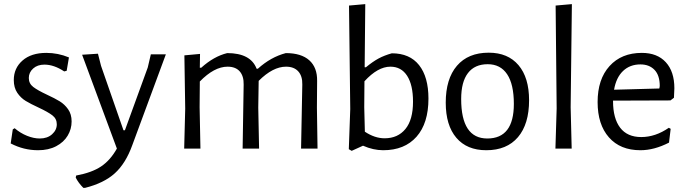

<svg xmlns="http://www.w3.org/2000/svg" viewBox="-20 -722 3334 933"><path d="M315 -443C279.7 -457.7 243 -465 205 -465C156.3 -465 117.8 -452.7 89.5 -428C61.2 -403.3 47 -371.7 47 -333C47 -308.3 52.7 -287.7 64 -271C75.3 -254.3 89 -241.2 105 -231.5C121 -221.8 142 -211 168 -199C198 -185 220.2 -172.5 234.5 -161.5C248.8 -150.5 256 -136 256 -118C256 -99.3 248.3 -83.2 233 -69.5C217.7 -55.8 197.7 -49 173 -49C153.7 -49 133.2 -53.3 111.5 -62C89.8 -70.7 69.7 -83 51 -99L42 -93L32 -25C74 -3 118.3 8 165 8C199 8 228.3 1.5 253 -11.5C277.7 -24.5 296.3 -41.7 309 -63C321.7 -84.3 328 -107.3 328 -132C328 -155.3 322.3 -175 311 -191C299.7 -207 286.2 -219.8 270.5 -229.5C254.8 -239.2 234 -250 208 -262C178 -276 155.8 -288.5 141.5 -299.5C127.2 -310.5 120 -325 120 -343C120 -361 127 -376.3 141 -389C155 -401.7 173.3 -408 196 -408C226.7 -408 258.7 -397 292 -375L304 -378Z M580 -89 471 -402 456 -461 379 -456 548 0C526.7 38 501 67 471 87C441 107 400.7 121.7 350 131L348 141C356.7 158.3 369 175 385 191H393C454.3 175.7 502.7 152 538 120C573.3 88 601.7 42.3 623 -17L786 -458H713L698 -394L587 -89Z M1429.5 -375C1443.2 -359.7 1449.7 -338.3 1449 -311L1443 0H1523L1520 -199L1521 -329C1521.7 -372.3 1509 -405.7 1483 -429C1457 -452.3 1419 -464 1369 -464C1320.3 -451.3 1275 -426 1233 -388H1227C1207.7 -438.7 1160 -464 1084 -464C1040.7 -453.3 998.7 -429.7 958 -393H951L952 -460L876 -453L880 -194L875 0H954L950 -201L951 -326C997.7 -374 1042.7 -398 1086 -398C1112 -398 1131.7 -390.3 1145 -375C1158.3 -359.7 1164.7 -338.3 1164 -311L1159 0H1239L1235 -199L1237 -329C1283 -375 1327.3 -398 1370 -398C1396 -398 1415.8 -390.3 1429.5 -375Z M2016.5 -405.5C1986.2 -443.8 1942 -463 1884 -463C1860 -456.3 1838.7 -448 1820 -438C1801.3 -428 1780.7 -413.7 1758 -395H1752L1755 -702L1676 -695L1682 -192L1675 3L1689 11L1744 -14C1777.3 0.7 1810 8 1842 8C1911.3 8 1965.3 -13.8 2004 -57.5C2042.7 -101.2 2062 -163 2062 -243C2062 -313 2046.8 -367.2 2016.5 -405.5ZM1950 -95C1925.3 -65 1891.7 -50 1849 -50C1817 -50 1785 -60.7 1753 -82L1750 -201L1751 -327C1794.3 -374.3 1836.3 -398 1877 -398C1912.3 -398 1939.5 -383.2 1958.5 -353.5C1977.5 -323.8 1987 -282 1987 -228C1987 -169.3 1974.7 -125 1950 -95Z M2499.5 -405.5C2465.2 -445.8 2417 -466 2355 -466C2288.3 -466 2236.8 -444.8 2200.5 -402.5C2164.2 -360.2 2146 -300.3 2146 -223C2146 -149.7 2163.2 -92.8 2197.5 -52.5C2231.8 -12.2 2280.3 8 2343 8C2409.7 8 2461 -13.2 2497 -55.5C2533 -97.8 2551 -157.7 2551 -235C2551 -308.3 2533.8 -365.2 2499.5 -405.5ZM2254 -367C2276 -395.7 2308 -410 2350 -410C2391.3 -410 2422.8 -393.7 2444.5 -361C2466.2 -328.3 2477 -280.3 2477 -217C2477 -105 2434 -49 2348 -49C2263.3 -49 2221 -113 2221 -241C2221 -296.3 2232 -338.3 2254 -367Z M2758 0 2753 -201 2759 -702 2680 -695 2685 -195 2679 0Z M2959 -230V-233L3238 -234L3255 -247L3257 -293C3257 -347 3243.2 -389.2 3215.5 -419.5C3187.8 -449.8 3149 -465 3099 -465C3033 -465 2980.7 -443.7 2942 -401C2903.3 -358.3 2884 -300 2884 -226C2884 -153.3 2902.3 -96.2 2939 -54.5C2975.7 -12.8 3026.7 8 3092 8C3136.7 8 3183 -4.3 3231 -29L3239 -96L3230 -101C3186.7 -71 3142 -56 3096 -56C3050.7 -56 3016.5 -71.2 2993.5 -101.5C2970.5 -131.8 2959 -174.7 2959 -230ZM3007.5 -377C3029.8 -398.3 3058 -409 3092 -409C3120.7 -409 3143.5 -400.2 3160.5 -382.5C3177.5 -364.8 3186 -338.7 3186 -304L3184 -292L2964 -286C2970.7 -325.3 2985.2 -355.7 3007.5 -377Z"/></svg>

Font: Alegreya Sans
Style: Regular
Weight: 400
Designer: Juan Pablo del Peral
Foundry: Huerta Tipografica
Version: Version 1.000;PS 001.000;hotconv 1.0.70;makeotf.lib2.5.58329